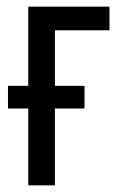

<svg xmlns="http://www.w3.org/2000/svg" viewBox="-20 -557 359 577"><path d="M309 -537V-466H145V-299H234V-231H145V0H65V-231H4V-299H65V-537Z"/></svg>

Font: Noto Sans ExtraCondensed
Style: Regular
Weight: 400
Width: 2
Designer: Monotype Design Team
Foundry: Monotype Imaging Inc.
Version: Version 2.013